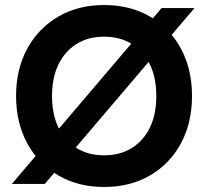

<svg xmlns="http://www.w3.org/2000/svg" viewBox="-20 -732 821 764"><path d="M27 0 623 -700H754L158 0ZM394 12Q291 12 212 -34Q133 -80 88.5 -161.5Q44 -243 44 -350Q44 -457 88.5 -538.5Q133 -620 212 -666Q291 -712 394 -712Q498 -712 577 -666Q656 -620 700 -538.5Q744 -457 744 -350Q744 -243 700 -161.5Q656 -80 577 -34Q498 12 394 12ZM394 -114Q458 -114 504.5 -143Q551 -172 576.5 -224.5Q602 -277 602 -350Q602 -423 576.5 -475.5Q551 -528 504.5 -557Q458 -586 394 -586Q331 -586 284.5 -557Q238 -528 212.5 -475.5Q187 -423 187 -350Q187 -277 212.5 -224.5Q238 -172 284.5 -143Q331 -114 394 -114Z"/></svg>

Font: DM Sans 20pt ExtraBold
Style: Regular
Weight: 800
Version: Version 4.004;gftools[0.9.30]